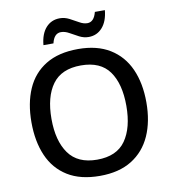

<svg xmlns="http://www.w3.org/2000/svg" viewBox="-98 -1001 981 1096"><g transform="rotate(-10 393.0 -453.5)"><path d="M726 -358Q726 -247 689 -164.5Q652 -82 578 -36Q504 10 393 10Q280 10 206 -36Q132 -82 96 -165Q60 -248 60 -359Q60 -469 96 -551.5Q132 -634 206.5 -679.5Q281 -725 394 -725Q504 -725 578 -679.5Q652 -634 689 -551.5Q726 -469 726 -358ZM176 -358Q176 -231 228.5 -157.5Q281 -84 393 -84Q507 -84 558.5 -157.5Q610 -231 610 -358Q610 -486 558.5 -558Q507 -630 394 -630Q281 -630 228.5 -558Q176 -486 176 -358ZM204 -781Q210 -846 241.5 -881Q273 -916 322 -916Q350 -916 376.5 -902.5Q403 -889 427 -875Q451 -861 473 -861Q512 -861 526 -917H584Q578 -853 546.5 -817.5Q515 -782 467 -782Q439 -782 413 -795.5Q387 -809 362.5 -823Q338 -837 315 -837Q275 -837 262 -781Z"/></g></svg>

Font: Noto Sans Thaana Medium
Style: Regular
Weight: 500
Designer: David Williams
Foundry: Google Inc.
Version: Version 3.001; ttfautohint (v1.8.4.7-5d5b)